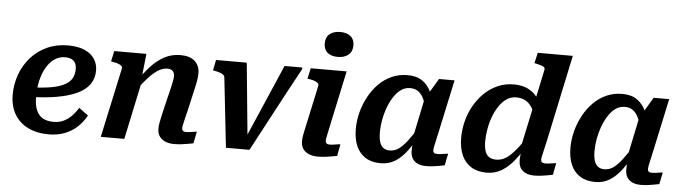

<svg xmlns="http://www.w3.org/2000/svg" viewBox="-48 -981 4248 1195"><g transform="rotate(5 2075.5 -383.5)"><path d="M283 13Q207 13 152 -14.5Q97 -42 67.5 -93Q38 -144 38 -214Q38 -280 60 -340.5Q82 -401 123.5 -448Q165 -495 224 -522Q283 -549 355 -549Q418 -549 459.5 -530.5Q501 -512 521.5 -480Q542 -448 542 -408Q542 -359 516 -322Q490 -285 438.5 -261Q387 -237 311.5 -224Q236 -211 136 -209L141 -269Q216 -271 268.5 -280Q321 -289 353.5 -305.5Q386 -322 400.5 -347Q415 -372 415 -406Q415 -428 407.5 -443Q400 -458 384 -466Q368 -474 343 -474Q307 -474 277.5 -454Q248 -434 227 -398Q206 -362 195 -315Q184 -268 184 -213Q184 -162 198 -129.5Q212 -97 239 -82Q266 -67 306 -67Q342 -67 370 -81Q398 -95 420 -118Q442 -141 458 -168L516 -125Q493 -83 459.5 -52Q426 -21 381.5 -4Q337 13 283 13Z M607 0H754L836 -386L829 -390L845 -539H644L630 -473L641 -471Q661 -468 675 -463Q689 -458 696 -451Q703 -444 701 -435ZM1133 -216 1163 -348Q1170 -377 1174 -401.5Q1178 -426 1178 -447Q1178 -494 1147.5 -522Q1117 -550 1058 -550Q1002 -550 956.5 -525.5Q911 -501 871 -456.5Q831 -412 792 -354L800 -307Q835 -355 866 -389Q897 -423 926 -441Q955 -459 983 -459Q1007 -459 1017.5 -447Q1028 -435 1028 -416Q1028 -403 1025 -388Q1022 -373 1017 -349L987 -225Q977 -182 971 -155.5Q965 -129 962.5 -112.5Q960 -96 960 -82Q960 -54 973 -34.5Q986 -15 1010 -5Q1034 5 1065 5Q1088 5 1109.5 2.5Q1131 0 1150 -3.5Q1169 -7 1185 -10L1200 -84Q1192 -83 1181 -81.5Q1170 -80 1157.5 -78Q1145 -76 1133 -76Q1120 -76 1113.5 -81.5Q1107 -87 1107 -98Q1107 -105 1110 -119Q1113 -133 1118.5 -156.5Q1124 -180 1133 -216Z M1472 -539H1280L1267 -473L1278 -471Q1297 -467 1310.5 -462.5Q1324 -458 1332 -451.5Q1340 -445 1341 -435L1389 0H1536Q1571 -66 1606.5 -132.5Q1642 -199 1677 -265Q1712 -331 1747.5 -397Q1783 -463 1819 -529V-539H1708Q1683 -480 1657 -420.5Q1631 -361 1605.5 -301.5Q1580 -242 1554 -182.5Q1528 -123 1502 -63L1520 -46Z M1857 -82Q1857 -97 1859.5 -113.5Q1862 -130 1868 -156Q1874 -182 1883 -225L1928 -434Q1930 -444 1923 -451Q1916 -458 1902 -463Q1888 -468 1868 -471L1857 -473L1872 -539H2096L2027 -216Q2020 -180 2014.5 -156.5Q2009 -133 2006.5 -119Q2004 -105 2004 -98Q2004 -87 2010.5 -81.5Q2017 -76 2030 -76Q2043 -76 2055 -78Q2067 -80 2078 -81.5Q2089 -83 2097 -84L2083 -10Q2067 -7 2048 -3.5Q2029 0 2007.5 2.5Q1986 5 1963 5Q1932 5 1907.5 -5Q1883 -15 1870 -34.5Q1857 -54 1857 -82ZM1945 -701Q1945 -740 1969.5 -760Q1994 -780 2036 -780Q2076 -780 2100 -760.5Q2124 -741 2124 -704Q2124 -665 2099 -644.5Q2074 -624 2033 -624Q1992 -624 1968.5 -643.5Q1945 -663 1945 -701Z M2651 -352 2607 -335Q2600 -376 2587 -406Q2574 -436 2553 -453Q2532 -470 2499 -470Q2468 -470 2442.5 -452Q2417 -434 2397 -403Q2377 -372 2363 -334Q2349 -296 2342 -256.5Q2335 -217 2335 -181Q2335 -145 2342 -121Q2349 -97 2365 -84.5Q2381 -72 2405 -72Q2436 -72 2461.5 -90Q2487 -108 2514 -143.5Q2541 -179 2574 -231L2592 -198Q2557 -133 2522 -85.5Q2487 -38 2447 -13Q2407 12 2356 12Q2300 12 2261.5 -12Q2223 -36 2203.5 -80.5Q2184 -125 2184 -187Q2184 -240 2197.5 -291.5Q2211 -343 2236 -389.5Q2261 -436 2296.5 -472Q2332 -508 2377.5 -528.5Q2423 -549 2477 -549Q2534 -549 2570 -523.5Q2606 -498 2625.5 -454Q2645 -410 2651 -352ZM2770 -542 2700 -216Q2693 -181 2687 -157Q2681 -133 2678.5 -119Q2676 -105 2676 -98Q2676 -87 2682 -81.5Q2688 -76 2701 -76Q2720 -76 2738.5 -79.5Q2757 -83 2770 -84L2755 -10Q2740 -7 2721.5 -3.5Q2703 0 2682.5 2.5Q2662 5 2639 5Q2609 5 2587 -5Q2565 -15 2553.5 -34.5Q2542 -54 2542 -82Q2542 -91 2543 -109Q2544 -127 2547 -151L2538 -142L2595 -416L2603 -425L2673 -542Z M3018 13Q2961 13 2921.5 -11.5Q2882 -36 2862 -81.5Q2842 -127 2842 -190Q2842 -242 2855 -293.5Q2868 -345 2894 -391Q2920 -437 2956.5 -472.5Q2993 -508 3039.5 -528.5Q3086 -549 3141 -549Q3198 -549 3236.5 -527Q3275 -505 3298 -467.5Q3321 -430 3331 -382L3287 -353Q3278 -388 3262 -414.5Q3246 -441 3221.5 -455.5Q3197 -470 3162 -470Q3129 -470 3102.5 -452Q3076 -434 3055.5 -403.5Q3035 -373 3021 -335.5Q3007 -298 3000 -257.5Q2993 -217 2993 -181Q2993 -145 3000.5 -121Q3008 -97 3025.5 -85Q3043 -73 3070 -73Q3094 -73 3115.5 -82.5Q3137 -92 3158.5 -112Q3180 -132 3203 -161.5Q3226 -191 3253 -231L3267 -200Q3230 -134 3193 -86.5Q3156 -39 3113.5 -13Q3071 13 3018 13ZM3314 5Q3269 5 3243 -17Q3217 -39 3217 -82Q3217 -88 3217.5 -98Q3218 -108 3219.5 -120.5Q3221 -133 3222 -148L3213 -143L3321 -653Q3324 -665 3318 -671.5Q3312 -678 3299 -682Q3286 -686 3266 -690L3256 -692L3271 -758H3490L3375 -216Q3367 -181 3361.5 -157Q3356 -133 3353 -119Q3350 -105 3350 -98Q3350 -87 3356.5 -81.5Q3363 -76 3376 -76Q3395 -76 3413.5 -79.5Q3432 -83 3445 -84L3431 -10Q3415 -7 3396.5 -3.5Q3378 0 3357.5 2.5Q3337 5 3314 5Z M3992 -352 3948 -335Q3941 -376 3928 -406Q3915 -436 3894 -453Q3873 -470 3840 -470Q3809 -470 3783.5 -452Q3758 -434 3738 -403Q3718 -372 3704 -334Q3690 -296 3683 -256.5Q3676 -217 3676 -181Q3676 -145 3683 -121Q3690 -97 3706 -84.5Q3722 -72 3746 -72Q3777 -72 3802.5 -90Q3828 -108 3855 -143.5Q3882 -179 3915 -231L3933 -198Q3898 -133 3863 -85.5Q3828 -38 3788 -13Q3748 12 3697 12Q3641 12 3602.5 -12Q3564 -36 3544.5 -80.5Q3525 -125 3525 -187Q3525 -240 3538.5 -291.5Q3552 -343 3577 -389.5Q3602 -436 3637.5 -472Q3673 -508 3718.5 -528.5Q3764 -549 3818 -549Q3875 -549 3911 -523.5Q3947 -498 3966.5 -454Q3986 -410 3992 -352ZM4111 -542 4041 -216Q4034 -181 4028 -157Q4022 -133 4019.5 -119Q4017 -105 4017 -98Q4017 -87 4023 -81.5Q4029 -76 4042 -76Q4061 -76 4079.5 -79.5Q4098 -83 4111 -84L4096 -10Q4081 -7 4062.5 -3.5Q4044 0 4023.5 2.5Q4003 5 3980 5Q3950 5 3928 -5Q3906 -15 3894.5 -34.5Q3883 -54 3883 -82Q3883 -91 3884 -109Q3885 -127 3888 -151L3879 -142L3936 -416L3944 -425L4014 -542Z"/></g></svg>

Font: Roboto Serif SemiBold
Style: Italic
Weight: 600
Italic angle: -10°
Version: Version 1.007